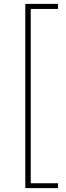

<svg xmlns="http://www.w3.org/2000/svg" viewBox="-20 -800 339 987"><path d="M110 167H278V142H138V-754H278V-780H110Z"/></svg>

Font: Harano Aji Gothic K1 ExtraLight
Style: Regular
Weight: 250
Foundry: Masamichi Hosoda
Version: HaranoAjiGothicK1-ExtraLight version 20230610;ttx 4.39.4